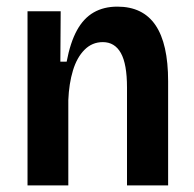

<svg xmlns="http://www.w3.org/2000/svg" viewBox="-20 -559 584 579"><path d="M63 0V-332V-525H163L162 -373H181Q192 -431 212 -467.5Q232 -504 262.5 -521.5Q293 -539 334 -539Q411 -539 449 -483Q487 -427 487 -314V0H363V-295Q363 -366 344.5 -399Q326 -432 290 -432Q258 -432 235 -409Q212 -386 200 -346.5Q188 -307 186 -257V0Z"/></svg>

Font: Bricolage Grotesque SemiCondensed SemiBold
Style: Regular
Weight: 600
Width: 4
Designer: Mathieu Triay
Foundry: Atelier Triay
Version: Version 1.001;gftools[0.9.33.dev8+g029e19f]